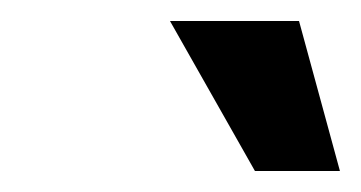

<svg xmlns="http://www.w3.org/2000/svg" viewBox="-20 -743 344 183"><path d="M265 -723 304 -580H223L142 -723Z"/></svg>

Font: MedMera Sans Semibold
Style: Italic
Weight: 600
Italic angle: -11°
Designer: Kasper Nordkvist
Foundry: UNCUT.wtf
Version: Version 1.300